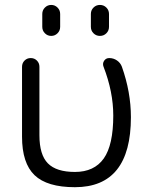

<svg xmlns="http://www.w3.org/2000/svg" viewBox="-20 -780 611 787"><path d="M516.6 -299.8Q516.6 -12.7 287.1 -12.7Q172.9 -12.7 121.6 -62Q70.3 -111.3 70.3 -219.7V-505.9Q70.3 -521.5 80.6 -531.7Q90.8 -542 106 -542Q121.1 -542 131.3 -531.7Q141.6 -521.5 141.6 -505.9V-225.6Q141.6 -145.5 176.3 -110.4Q210.9 -75.2 287.1 -75.2Q366.2 -75.2 405.3 -130.4Q444.3 -185.5 444.3 -306.6Q444.3 -403.3 404.3 -506.8Q399.4 -519.5 406.7 -530.8Q414.1 -542 427.7 -542Q445.3 -542 459.5 -532.2Q473.6 -522.5 479.5 -506.8Q516.6 -402.3 516.6 -299.8ZM352.5 -669.9V-722.7Q352.5 -738.3 363.3 -749Q374 -759.8 389.6 -759.8Q405.3 -759.8 416 -749Q426.8 -738.3 426.8 -722.7V-669.9Q426.8 -654.3 416 -643.6Q405.3 -632.8 389.6 -632.8Q374 -632.8 363.3 -643.6Q352.5 -654.3 352.5 -669.9ZM153.3 -669.9V-722.7Q153.3 -738.3 164.1 -749Q174.8 -759.8 189.9 -759.8Q205.1 -759.8 215.8 -749Q226.6 -738.3 226.6 -722.7V-669.9Q226.6 -654.3 215.8 -643.6Q205.1 -632.8 189.9 -632.8Q174.8 -632.8 164.1 -643.6Q153.3 -654.3 153.3 -669.9Z"/></svg>

Font: Gen Jyuu Gothic Normal
Style: Regular
Weight: 300
Designer: [Source Han Sans]
Ryoko NISHIZUKA  (kana & ideographs); Paul D. Hunt (Latin, Greek & Cyrillic); Wenlong ZHANG  (bopomofo
Version: Version 1.002.20150607